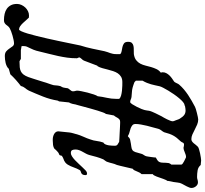

<svg xmlns="http://www.w3.org/2000/svg" viewBox="-196 -733 1036 970"><g transform="rotate(90 322.0 -248.0)"><path d="M-143.1 184.1Q-143.1 172.9 -138.2 161.9Q-133.3 150.9 -125.2 142.3Q-117.2 133.8 -106.7 128.7Q-96.2 123.5 -85 123.5Q-84 123.5 -80.1 123.8Q-76.2 124 -74.2 124Q-68.4 129.4 -61.3 137.7Q-54.2 146 -46.6 154.1Q-39.1 162.1 -30.8 168Q-22.5 173.8 -14.2 173.8Q-10.3 173.8 -4.9 161.9Q0.5 149.9 6.6 129.9Q12.7 109.9 19 84Q25.4 58.1 31.7 30.5Q38.1 2.9 43.7 -24.4Q49.3 -51.8 54.2 -74.7Q59.1 -97.7 62.3 -114Q65.4 -130.4 66.9 -136.2Q76.7 -167 83 -197Q89.4 -227.1 95.7 -257.8Q97.7 -266.6 100.3 -273.4Q103 -280.3 105.2 -286.9Q107.4 -293.5 108.9 -300.5Q110.4 -307.6 110.4 -316.9V-336.9Q106 -342.8 95.7 -344.5Q85.4 -346.2 75 -348.4Q64.5 -350.6 56.4 -356.4Q48.3 -362.3 48.3 -377Q48.3 -390.6 54.2 -396.5Q60.1 -402.3 69.3 -404.3Q78.6 -406.2 89.6 -405.8Q100.6 -405.3 110.4 -406.2Q129.9 -409.2 141.1 -418Q152.3 -426.8 158.7 -439Q165 -451.2 168.5 -465.6Q171.9 -480 176 -494.1Q180.2 -508.3 186.3 -521Q192.4 -533.7 204.1 -542.5Q203.1 -544.9 202.6 -547.4Q202.1 -549.8 202.1 -552.2Q202.1 -562 206.8 -570.6Q211.4 -579.1 218.3 -586.2Q225.1 -593.3 233.2 -598.9Q241.2 -604.5 248 -608.9Q250.5 -610.4 252.7 -614Q254.9 -617.7 256.8 -621.8Q258.8 -626 260.5 -629.4Q262.2 -632.8 263.7 -634.3Q275.4 -647.9 288.8 -659.2Q302.2 -670.4 316.7 -680.2Q331.1 -689.9 346.4 -698.5Q361.8 -707 377 -715.3Q378.9 -716.8 388.2 -719.5Q397.5 -722.2 408 -724.9Q418.5 -727.5 428 -729.5Q437.5 -731.4 440.4 -731.4Q453.6 -731.4 466.3 -726.1Q479 -720.7 491.5 -714.1Q503.9 -707.5 516.1 -702.1Q528.3 -696.8 540 -696.8Q546.4 -696.8 551.3 -700.2Q556.2 -703.6 560.5 -708.5Q564.9 -713.4 568.6 -718.8Q572.3 -724.1 576.7 -728Q579.6 -731.9 589.6 -735.1Q599.6 -738.3 611.1 -740.7Q622.6 -743.2 632.8 -744.6Q643.1 -746.1 646.5 -746.1Q647.9 -746.1 651.4 -745.8Q654.8 -745.6 658.4 -745.1Q662.1 -744.6 665.5 -744.4Q668.9 -744.1 670.4 -744.1Q681.6 -731 698 -728.3Q714.4 -725.6 731 -725.6Q737.8 -725.6 744.4 -727.8Q751 -730 758.3 -730Q770 -730 778.3 -719.7Q786.6 -709.5 786.6 -696.8Q786.6 -692.4 784.2 -686.3Q781.7 -680.2 778.6 -673.6Q775.4 -667 771.7 -660.6Q768.1 -654.3 765.6 -649.4Q760.3 -639.6 759.3 -627.7Q758.3 -615.7 756.3 -605.5Q755.9 -604 754.9 -599.6Q753.9 -595.2 752.9 -590.1Q752 -585 751.2 -580.3Q750.5 -575.7 750.5 -574.2Q748.5 -573.2 746.1 -567.9Q743.7 -562.5 740.7 -554.7Q737.8 -546.9 734.9 -538.1Q731.9 -529.3 729 -521.5Q726.1 -513.7 722.9 -508.3Q719.7 -502.9 716.8 -502V-445.3Q711.4 -439.9 708.3 -433.6Q705.1 -427.2 702.6 -420.9Q700.2 -414.6 697.3 -408.9Q694.3 -403.3 689.5 -400.4Q685.1 -380.9 681.2 -364.7Q677.7 -350.6 674.8 -337.6Q671.9 -324.7 670.4 -320.8Q664.6 -308.1 662.1 -297.1Q659.7 -286.1 654.3 -270.5Q653.3 -267.1 648.9 -261.5Q644.5 -255.9 642.1 -252Q634.8 -234.9 629.9 -218Q625 -201.2 620.6 -183.1Q618.2 -173.8 613.5 -165Q608.9 -156.2 604 -147.7Q599.1 -139.2 595.7 -130.1Q592.3 -121.1 592.3 -111.3Q592.3 -100.6 595.7 -94.2Q599.1 -87.9 610.4 -87.9Q617.7 -87.9 627 -93.8Q636.2 -99.6 645.8 -108.6Q655.3 -117.7 664.8 -127.9Q674.3 -138.2 682.9 -147.2Q691.4 -156.2 698 -162.4Q704.6 -168.5 709 -168.9Q710 -169.9 711.4 -169.9Q713.9 -169.9 717 -168.9Q720.2 -168 720.7 -167.5Q720.7 -166.5 721.2 -165.5Q721.2 -164.6 721.4 -164.1Q721.7 -163.6 721.7 -163.1Q721.7 -151.9 718.5 -147.2Q715.3 -142.6 711.2 -140.6Q707 -138.7 702.6 -137.5Q698.2 -136.2 696.3 -132.8Q688 -118.2 682.6 -102.3Q677.2 -86.4 668.5 -71.8Q663.1 -64 658.4 -60.3Q653.8 -56.6 649.2 -54.4Q644.5 -52.2 638.9 -50.3Q633.3 -48.3 626.5 -43.9Q625.5 -43.9 624.5 -42.7Q623.5 -41.5 623.5 -40.5Q623.5 -39.6 622.3 -35.4Q621.1 -31.2 620.6 -31.2Q620.6 -30.8 618.7 -29.8Q616.7 -28.8 614.5 -27.8Q612.3 -26.9 610.1 -25.9Q607.9 -24.9 607.9 -24.4Q606.9 -23.9 604 -21.2Q601.1 -18.6 597.7 -15.4Q594.2 -12.2 591.6 -9Q588.9 -5.9 588.4 -4.9Q580.6 0.5 569.6 2Q558.6 3.4 547.9 3.4H540Q534.2 3.4 527.3 1.7Q520.5 0 514.6 -3.2Q508.8 -6.3 504.6 -11.7Q500.5 -17.1 500.5 -24.4Q501.5 -38.6 503.4 -52.7Q505.4 -66.9 506.3 -81.1Q506.3 -83.5 507.6 -89.1Q508.8 -94.7 510.5 -100.6Q512.2 -106.4 513.7 -111.6Q515.1 -116.7 515.6 -119.1Q517.1 -125 520.5 -133.8Q523.9 -142.6 527.8 -151.6Q531.7 -160.6 535.4 -169.4Q539.1 -178.2 541 -185.1Q547.4 -202.1 549.3 -218.8Q551.3 -235.4 557.1 -252Q563.5 -255.4 566.7 -263.2Q569.8 -271 571.3 -279.8Q572.8 -288.6 573 -297.1Q573.2 -305.7 573.2 -311.5Q573.2 -319.3 567.4 -323.7Q561.5 -328.1 553.7 -332Q548.3 -332.5 534.9 -333.3Q521.5 -334 506.3 -334.7Q491.2 -335.4 477.8 -336.2Q464.4 -336.9 459 -336.9H452.1Q444.8 -336.9 440.7 -333.5Q436.5 -330.1 433.3 -325.4Q430.2 -320.8 427.5 -315.4Q424.8 -310.1 420.4 -305.7L412.6 -265.1Q409.7 -262.7 405.3 -251.2Q400.9 -239.7 396 -223.6Q391.1 -207.5 386 -189.2Q380.9 -170.9 376.5 -154.5Q372.1 -138.2 368.9 -126Q365.7 -113.8 364.3 -109.9Q364.3 -108.9 363.5 -105Q362.8 -101.1 361.6 -95.9Q360.4 -90.8 358.4 -85.9Q356.4 -81.1 354.5 -78.6L349.1 -27.8Q348.1 -26.9 346.7 -24.7Q345.2 -22.5 345.2 -21Q339.4 15.6 325 52.2Q310.5 88.9 294.9 124Q292 129.9 288.8 134.3Q285.6 138.7 282.2 142.8Q278.8 147 276.1 152.1Q273.4 157.2 271.5 164.6Q265.1 169.4 257.3 175.8Q249.5 182.1 241.5 189.2Q233.4 196.3 225.8 203.9Q218.3 211.4 212.4 217.8L184.6 225.6Q179.7 231.4 171.9 235.4Q164.1 239.3 155.3 241.5Q146.5 243.7 137.2 244.6Q127.9 245.6 120.1 245.6Q104.5 245.6 96.2 238.3Q87.9 231 82.3 222.4Q76.7 213.9 71 206.5Q65.4 199.2 56.2 199.2Q49.3 199.2 38.6 201.4Q27.8 203.6 16.6 206.8Q5.4 210 -4.9 213.9Q-15.1 217.8 -21 221.2Q-27.8 225.6 -31.5 230.7Q-35.2 235.8 -38.8 240Q-42.5 244.1 -47.6 247.1Q-52.7 250 -62 250Q-78.1 250 -93 246.6Q-107.9 243.2 -118.9 235.4Q-129.9 227.5 -136.5 215.1Q-143.1 202.6 -143.1 184.1ZM134.8 164.6Q135.7 165.5 140.1 168Q144.5 170.4 146.5 171.4H149.9Q165.5 171.4 177 170.2Q188.5 168.9 197.5 164.6Q206.5 160.2 213.4 151.4Q220.2 142.6 226.1 127.4Q230 116.2 233.2 106.4Q236.3 96.7 239.3 87.4Q242.2 78.1 245.1 68.8Q248 59.6 251.5 48.3Q252.4 43.5 254.6 37.6Q256.8 31.7 259 25.1Q261.2 18.6 263.4 12.2Q265.6 5.9 267.1 0Q267.6 -1 267.8 -5.1Q268.1 -9.3 268.6 -13.9Q269 -18.6 269.5 -22.7Q270 -26.9 270.5 -27.8Q271 -32.7 272.2 -35.4Q273.4 -38.1 274.7 -40Q275.9 -42 277.1 -44.2Q278.3 -46.4 279.3 -50.8Q279.3 -51.3 280 -54.2Q280.8 -57.1 281.2 -60.8Q281.7 -64.5 282.2 -67.6Q282.7 -70.8 282.7 -71.8Q283.7 -75.2 286.1 -78.1Q288.6 -81.1 291.3 -84.2Q293.9 -87.4 296.1 -90.8Q298.3 -94.2 298.3 -98.6Q298.3 -105.5 296.6 -110.4Q294.9 -115.2 294.9 -120.6Q294.9 -127 297.9 -141.6Q300.8 -156.2 304.9 -172.6Q309.1 -189 314 -203.4Q318.8 -217.8 323.2 -223.6Q325.7 -246.1 331.1 -269.5Q336.4 -293 336.4 -315.9V-332Q331.5 -338.4 320.1 -341.6Q308.6 -344.7 295.4 -346.2Q282.2 -347.7 270 -347.9Q257.8 -348.1 252 -348.1Q235.8 -348.1 225.1 -341.8Q214.4 -335.4 207.5 -325.2Q200.7 -314.9 196.3 -301.5Q191.9 -288.1 188.5 -274.4Q185.1 -260.7 181.4 -247.3Q177.7 -233.9 171.9 -223.6Q170.9 -222.7 169.9 -222.2Q168.9 -221.2 168.9 -221.2L168.5 -220.7Q162.6 -204.6 156 -187.7Q149.4 -170.9 143.1 -153.8Q142.1 -150.9 139.4 -147.7Q136.7 -144.5 134 -141.6Q131.3 -138.7 129.2 -135.5Q127 -132.3 127 -129.4Q127 -128.4 129.2 -124.3Q131.3 -120.1 131.3 -119.1V-117.2Q131.3 -92.8 128.2 -69.8Q125 -46.9 120.1 -24.2Q115.2 -1.5 109.4 21Q103.5 43.5 98.1 66.9Q93.3 88.9 88.1 101.1Q83 113.3 79.1 120.8Q75.2 128.4 72.5 134.8Q69.8 141.1 69.8 151.9V157.2Q69.8 159.2 70.3 161.1L90.8 164.6ZM463.4 -414.6Q463.4 -404.3 469.7 -398.9Q476.1 -393.6 485.1 -390.1Q494.1 -386.7 503.9 -384.5Q513.7 -382.3 520 -378.4Q520 -377.9 522.5 -377Q523.4 -376.5 524.9 -376Q525.4 -376 526.9 -377.2Q528.3 -378.4 530.3 -380.1Q532.2 -381.8 533.7 -383.1Q535.2 -384.3 536.1 -384.3Q536.1 -385.3 539.3 -386.5Q542.5 -387.7 544.4 -387.7Q565.4 -392.1 576.9 -393.3Q588.4 -394.5 595 -398.9Q601.6 -403.3 605.2 -413.6Q608.9 -423.8 614.3 -445.3Q615.7 -450.7 620.4 -457Q625 -463.4 626.5 -469.7Q627.4 -473.6 628.4 -480.5Q629.4 -487.3 630.4 -494.4Q631.3 -501.5 632.1 -507.8Q632.8 -514.2 632.8 -517.1Q637.7 -520 644.3 -523.9Q650.9 -527.8 654.3 -533.2Q657.2 -538.6 658.2 -544.7Q659.2 -550.8 659.2 -557.6V-564.9Q659.2 -573.2 660.6 -581.1Q662.1 -588.9 668.5 -595.7V-646Q668.5 -649.4 663.3 -653.1Q658.2 -656.7 651.6 -660.2Q645 -663.6 639.2 -666.3Q633.3 -668.9 631.3 -669.9Q624.5 -669.9 618.7 -668Q612.8 -666 606.9 -663.6Q601.1 -661.1 595.2 -659.2Q589.4 -657.2 582.5 -657.2Q578.6 -658.2 575.4 -658.9Q572.3 -659.7 567.9 -659.7Q560.1 -659.7 557.6 -653.8Q555.2 -647.9 551.8 -643.6Q540.5 -631.8 533.4 -622.8Q526.4 -613.8 521.5 -604.7Q516.6 -595.7 512.9 -585Q509.3 -574.2 504.9 -558.6Q501 -551.3 495.6 -544.7Q490.2 -538.1 487.8 -529.8Q484.9 -517.1 480.5 -502.4Q476.1 -487.8 472.4 -472.4Q468.8 -457 466.1 -442.1Q463.4 -427.2 463.4 -414.6ZM244.6 -416.5 251.5 -409.7Q252 -409.2 256.6 -407.5Q261.2 -405.8 267.1 -403.8Q272.9 -401.9 279.1 -400.1Q285.2 -398.4 289.1 -397.9Q290.5 -397.5 295.9 -397Q301.3 -396.5 307.6 -396Q314 -395.5 319.6 -395Q325.2 -394.5 326.2 -394.5Q333.5 -393.6 339.6 -390.6Q345.7 -387.7 352.5 -387.7Q356.9 -387.7 363.5 -397.9Q370.1 -408.2 376.5 -420.9Q382.8 -433.6 387.5 -444.8Q392.1 -456.1 392.1 -458Q392.6 -459 393.3 -462.6Q394 -466.3 394.8 -470.5Q395.5 -474.6 396 -478Q396.5 -481.4 396.5 -482.4Q397.9 -489.7 401.6 -498.5Q405.3 -507.3 409.4 -515.9Q413.6 -524.4 417.5 -532.2Q421.4 -540 424.3 -545.9Q427.2 -550.8 431.6 -558.3Q436 -565.9 439.9 -574.2Q443.8 -582.5 446.8 -590.1Q449.7 -597.7 449.7 -602.1Q449.7 -603 449 -606.9Q448.2 -610.8 447.3 -611.8Q446.3 -613.8 444.8 -617.9Q443.4 -622.1 441.9 -626Q440.4 -629.9 439.2 -633.3Q438 -636.7 437 -637.7Q426.8 -654.3 417.5 -660.9Q408.2 -667.5 395 -667.5Q390.1 -667.5 385.3 -666.7Q380.4 -666 374.5 -665Q373.5 -665 371.1 -663.6Q368.7 -662.1 367.7 -662.1Q361.3 -662.1 352.3 -654.5Q343.3 -647 333.3 -635Q323.2 -623 313.2 -608.6Q303.2 -594.2 294.9 -580.3Q286.6 -566.4 280.5 -554.7Q274.4 -543 272.9 -536.6Q270 -523.9 267.8 -513.4Q265.6 -502.9 262.7 -492.7Q259.8 -482.4 255.6 -472.2Q251.5 -461.9 244.6 -450.2Z"/></g></svg>

Font: IM FELL English
Style: Italic
Weight: 400
Italic angle: -18°
Designer: Igino Marini
Foundry: Igino Marini
Version: 3.00